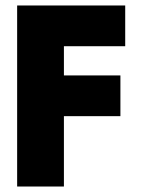

<svg xmlns="http://www.w3.org/2000/svg" viewBox="-20 -680 528 700"><path d="M42.5 -660H436.5V-511.5H213V-405H419V-256.5H213V0H42.5Z"/></svg>

Font: League Spartan ExtraBold
Style: Regular
Weight: 800
Foundry: The League of Moveable Type
Version: Version 2.002